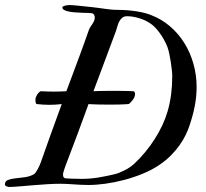

<svg xmlns="http://www.w3.org/2000/svg" viewBox="-71 -738 823 766"><path d="M616.2 -435.1Q616.2 -443.8 614.5 -459Q612.8 -474.1 610.4 -490.7Q607.9 -507.3 604.5 -522.9Q601.1 -538.6 597.7 -548.3Q593.3 -560.5 586.4 -573.7Q579.6 -586.9 571.3 -599.1Q563 -611.3 553.7 -622.1Q544.4 -632.8 535.6 -639.6Q515.1 -655.3 487.8 -664.3Q460.4 -673.3 436 -673.3Q424.3 -673.3 417 -667.5Q409.7 -661.6 405 -652.8Q400.4 -644 397.5 -633.8Q394.5 -623.5 391.6 -614.3Q368.2 -550.3 345.9 -491.7Q323.7 -433.1 301.8 -374Q308.1 -374.5 319.3 -374.8Q330.6 -375 342.5 -375.2Q354.5 -375.5 365.7 -375.5Q377 -375.5 383.8 -375.5Q390.1 -375.5 400.6 -375.5Q411.1 -375.5 422.4 -375.2Q433.6 -375 443.8 -374.8Q454.1 -374.5 460.9 -374Q464.4 -374 466.1 -370.4Q467.8 -366.7 467.8 -361.3Q467.8 -358.4 466.8 -355.7Q465.8 -353 465.3 -350.6Q464.4 -347.7 461.2 -343Q458 -338.4 454.3 -334Q450.7 -329.6 447 -326.2Q443.4 -322.8 441.4 -322.8Q435.1 -322.3 425 -321.8Q415 -321.3 404.1 -321Q393.1 -320.8 383.1 -320.8Q373 -320.8 366.7 -320.8Q359.9 -320.8 348.4 -320.8Q336.9 -320.8 324.5 -321Q312 -321.3 300.5 -321.8Q289.1 -322.3 282.2 -322.8Q260.7 -262.7 237.8 -201.9Q214.8 -141.1 190.4 -76.7Q189 -72.8 187.3 -67.9Q185.5 -63 184.1 -58.1Q182.6 -53.2 181.4 -48.8Q180.2 -44.4 180.2 -42Q180.2 -39.6 181.4 -34.4Q182.6 -29.3 188 -26.9Q189.9 -26.4 199 -25.9Q208 -25.4 219 -25.1Q230 -24.9 240 -24.7Q250 -24.4 254.4 -24.4Q288.1 -24.4 321.3 -29.8Q354.5 -35.2 386.2 -43Q395 -44.9 405.3 -49.1Q415.5 -53.2 426.3 -58.6Q437 -64 447.3 -71Q457.5 -78.1 465.8 -85.9Q488.3 -106.9 508.8 -131.8Q529.3 -156.7 546.4 -183.6Q563.5 -210.4 576.7 -238.5Q589.8 -266.6 597.7 -293.9Q607.4 -327.6 611.8 -362.3Q616.2 -397 616.2 -435.1ZM76.2 -322.8Q73.2 -322.8 71.8 -327.4Q70.3 -332 70.3 -338.9Q70.3 -341.8 70.8 -344.5Q71.3 -347.2 72.3 -350.6Q76.2 -360.8 82.8 -367.7Q89.4 -374.5 93.3 -374Q118.2 -372.6 143.6 -372.6Q168 -372.6 193.8 -374Q208.5 -413.6 222.2 -450.2Q235.8 -486.8 247.6 -518.3Q259.3 -549.8 268.1 -574.7Q276.9 -599.6 282.2 -614.7Q284.7 -622.6 288.8 -629.2Q293 -635.7 297.1 -641.8Q301.3 -647.9 304.2 -654.3Q307.1 -660.6 307.1 -668.9Q307.1 -673.3 304.7 -678.2Q302.2 -683.1 296.9 -685.1Q292.5 -686 282 -686.3Q271.5 -686.5 258.3 -687Q245.1 -687.5 230.7 -688.5Q216.3 -689.5 204.6 -691.7Q192.9 -693.8 185.3 -698Q177.7 -702.1 177.7 -708.5Q177.7 -710.9 180.9 -712.6Q184.1 -714.4 188.7 -715.6Q193.4 -716.8 198.7 -717.3Q204.1 -717.8 208 -717.8Q214.4 -717.8 225.1 -716.8Q235.8 -715.8 248.3 -714.6Q260.7 -713.4 273.7 -711.9Q286.6 -710.4 296.9 -709.5Q310.5 -708 322.8 -706.3Q335 -704.6 346.9 -702.9Q358.9 -701.2 371.1 -700Q383.3 -698.7 397.5 -698.7Q406.7 -698.7 422.6 -698Q438.5 -697.3 457.3 -695.1Q476.1 -692.9 495.8 -688.7Q515.6 -684.6 533.2 -677.2Q573.7 -661.6 606.9 -633.3Q640.1 -605 663.8 -567.4Q687.5 -529.8 700.4 -484.6Q713.4 -439.5 713.4 -391.1Q713.4 -353.5 706.3 -316.2Q699.2 -278.8 684.6 -235.8Q679.2 -219.2 669.7 -199.5Q660.2 -179.7 645.5 -158.9Q630.9 -138.2 610.6 -117.7Q590.3 -97.2 564 -79.6Q535.2 -60.1 499 -45.2Q462.9 -30.3 425 -20.3Q387.2 -10.3 350.1 -5.1Q313 0 281.7 0Q268.1 0 253.2 -0.7Q238.3 -1.5 223.9 -2.4Q209.5 -3.4 196 -4.2Q182.6 -4.9 171.9 -4.9Q145.5 -4.9 114.7 -2.9Q84 -1 55.2 1.5Q26.4 3.9 3.2 5.9Q-20 7.8 -30.8 7.8Q-33.2 7.8 -36.9 7.6Q-40.5 7.3 -43.7 6.1Q-46.9 4.9 -49.1 2.9Q-51.3 1 -51.3 -2.4Q-51.3 -15.1 -39.6 -19.8Q-27.8 -24.4 -10.5 -26.4Q6.8 -28.3 26.4 -30.8Q45.9 -33.2 62 -41.5Q66.4 -43.5 70.8 -49.3Q75.2 -55.2 79.3 -62.7Q83.5 -70.3 86.9 -78.1Q90.3 -85.9 92.8 -92.8Q93.3 -93.3 93.3 -94.7Q110.4 -143.1 131.6 -202.4Q152.8 -261.7 175.3 -322.8Q150.4 -319.8 126 -319.8Q101.6 -319.8 76.2 -322.8Z"/></svg>

Font: IM FELL French Canon
Style: Italic
Weight: 400
Italic angle: -17°
Designer: Igino Marini
Foundry: Igino Marini
Version: 3.00